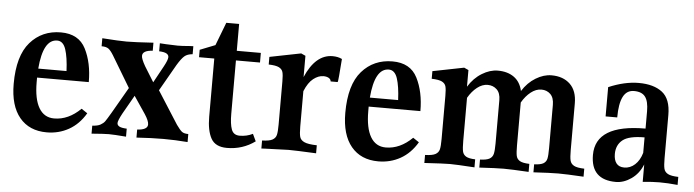

<svg xmlns="http://www.w3.org/2000/svg" viewBox="-42 -771 3449 954"><g transform="rotate(5 1682.0 -294.0)"><path d="M404 -96Q371 -40 321 -12Q271 16 211 16Q124 16 75.5 -42.5Q27 -101 27 -210Q27 -350 86 -417.5Q145 -485 239 -485Q328 -485 363 -416Q398 -347 398 -251H140V-228Q140 -144 166 -100Q192 -56 242 -56Q313 -56 374 -116ZM142 -296H283Q280 -364 267 -403.5Q254 -443 224 -443Q154 -443 142 -296Z M913 -37V3Q848 -2 792 -2Q733 -2 658 3V-37Q710 -40 710 -67Q710 -85 689 -117L631 -203L578 -110Q558 -73 558 -61Q558 -50 569 -44Q580 -38 606 -37V3Q544 -2 520 -2Q497 -2 434 3V-37Q460 -38 474.5 -46Q489 -54 496.5 -64.5Q504 -75 524 -109L599 -239L506 -394Q492 -417 480.5 -425.5Q469 -434 446 -434V-474Q530 -468 568 -468Q607 -468 701 -474V-434Q650 -431 650 -404Q650 -389 670 -354L717 -278L763 -362Q781 -395 781 -409Q781 -420 770 -426.5Q759 -433 733 -434V-474L765 -472Q811 -470 822 -470Q847 -470 878 -473L900 -474V-434Q874 -432 859.5 -419.5Q845 -407 825 -374L749 -241L853 -78Q870 -54 880.5 -45.5Q891 -37 913 -37Z M1250 -30Q1188 15 1110 15Q1052 15 1030.5 -24Q1009 -63 1009 -132V-422H933V-459L1009 -489L1053 -604H1117V-470H1237V-422H1117V-156Q1117 -105 1127 -78Q1137 -51 1168 -51Q1203 -51 1233 -66Z M1641 -475Q1633 -362 1630 -359H1595Q1594 -370 1583.5 -376Q1573 -382 1557 -382Q1532 -382 1507 -362.5Q1482 -343 1464 -299V-123Q1464 -87 1468.5 -71Q1473 -55 1492 -46.5Q1511 -38 1554 -37V3Q1449 -2 1416 -2Q1400 -2 1302 2L1281 3V-37Q1317 -38 1332.5 -46.5Q1348 -55 1352 -71Q1356 -87 1356 -123V-338Q1356 -370 1352 -384.5Q1348 -399 1332.5 -407Q1317 -415 1281 -416V-454L1437 -485L1459 -475V-369Q1509 -485 1594 -485Q1621 -485 1641 -475Z M2058 -96Q2025 -40 1975 -12Q1925 16 1865 16Q1778 16 1729.5 -42.5Q1681 -101 1681 -210Q1681 -350 1740 -417.5Q1799 -485 1893 -485Q1982 -485 2017 -416Q2052 -347 2052 -251H1794V-228Q1794 -144 1820 -100Q1846 -56 1896 -56Q1967 -56 2028 -116ZM1796 -296H1937Q1934 -364 1921 -403.5Q1908 -443 1878 -443Q1808 -443 1796 -296Z M2888 -37V3Q2801 -2 2762 -2Q2723 -2 2638 3V-37Q2670 -38 2684 -46.5Q2698 -55 2701.5 -71Q2705 -87 2705 -123V-339Q2705 -375 2687 -392.5Q2669 -410 2642 -410Q2615 -410 2589.5 -390Q2564 -370 2545 -337V-123Q2545 -87 2548.5 -71Q2552 -55 2566.5 -46.5Q2581 -38 2614 -37V3Q2526 -2 2489 -2Q2453 -2 2368 3V-37Q2401 -38 2415.5 -46.5Q2430 -55 2434 -71.5Q2438 -88 2438 -123V-339Q2438 -375 2419.5 -392.5Q2401 -410 2374 -410Q2347 -410 2321.5 -390Q2296 -370 2277 -337V-122Q2277 -86 2280.5 -70Q2284 -54 2298 -45.5Q2312 -37 2344 -36V4Q2251 -2 2221 -2Q2191 -2 2094 4V-36Q2130 -37 2145.5 -45.5Q2161 -54 2165 -70Q2169 -86 2169 -122V-338Q2169 -370 2165 -384.5Q2161 -399 2145.5 -407Q2130 -415 2094 -416V-454L2250 -485L2272 -475V-392Q2299 -436 2339 -460.5Q2379 -485 2418 -485Q2467 -485 2499 -462Q2531 -439 2541 -394Q2568 -437 2607.5 -461Q2647 -485 2686 -485Q2744 -485 2778.5 -452Q2813 -419 2813 -356V-123Q2813 -87 2817 -71Q2821 -55 2836.5 -46.5Q2852 -38 2888 -37Z M3357 -37V3Q3307 -2 3267 -2Q3230 -2 3183 3V-84Q3164 -37 3126.5 -11Q3089 15 3050 15Q2925 15 2925 -109Q2925 -262 3174 -262V-348Q3174 -398 3157 -420.5Q3140 -443 3101 -443Q3064 -443 3046.5 -408Q3029 -373 3029 -305H2971V-451Q3051 -485 3121 -485Q3196 -485 3238.5 -452Q3281 -419 3281 -339V-123Q3281 -88 3285 -71.5Q3289 -55 3305 -46.5Q3321 -38 3357 -37ZM3173 -141V-218Q3095 -218 3064 -193Q3033 -168 3033 -123Q3033 -93 3046 -76.5Q3059 -60 3085 -60Q3115 -60 3138.5 -81.5Q3162 -103 3173 -141Z"/></g></svg>

Font: Gupter
Style: Bold
Weight: 700
Designer: Octavio Pardo
Version: Version 1.000